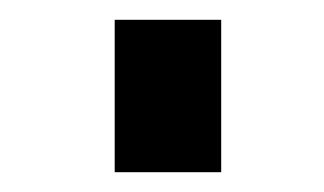

<svg xmlns="http://www.w3.org/2000/svg" viewBox="-20 -387 324 192"><path d="M94.7 -214.8V-367.2H201.2V-214.8Z"/></svg>

Font: Gen Shin Gothic Regular
Style: Regular
Weight: 400
Designer: [Source Han Sans]
Ryoko NISHIZUKA  (kana & ideographs); Paul D. Hunt (Latin, Greek & Cyrillic); Wenlong ZHANG  (bopomofo
Version: Version 1.002.20150607